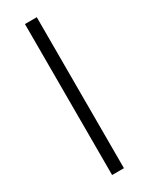

<svg xmlns="http://www.w3.org/2000/svg" viewBox="-196 -778 632 815"><g transform="rotate(-30 120.0 -370.0)"><path d="M149 -740V0H91V-740Z"/></g></svg>

Font: Pathway Extreme 8pt Thin 12pt Thin
Style: Regular
Weight: 250
Version: Version 1.001;gftools[0.9.26]